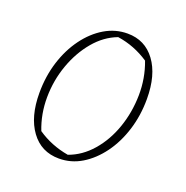

<svg xmlns="http://www.w3.org/2000/svg" viewBox="-96 -574 650 670"><g transform="rotate(20 229.0 -239.0)"><path d="M191 7Q125 7 87 -45Q49 -97 49 -185Q49 -247 66 -301Q83 -355 113.5 -396.5Q144 -438 183.5 -461.5Q223 -485 268 -485Q333 -485 371 -433.5Q409 -382 409 -293Q409 -232 392 -177.5Q375 -123 344.5 -81.5Q314 -40 275 -16.5Q236 7 191 7ZM216 -16Q264 -33 300.5 -75Q337 -117 357 -174.5Q377 -232 378 -295.5Q379 -359 357 -417Q303 -453 241 -462Q193 -444 157 -401Q121 -358 100.5 -300.5Q80 -243 79.5 -180.5Q79 -118 101 -62Q152 -27 216 -16Z"/></g></svg>

Font: Piazzolla Thin
Style: Italic
Weight: 100
Italic angle: -11.3°
Designer: Juan Pablo del Peral
Foundry: Huerta Tipografica
Version: Version 1.330